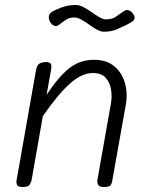

<svg xmlns="http://www.w3.org/2000/svg" viewBox="-20 -749 584 769"><path d="M70.5 0Q51.5 0 48 -8.8Q44.5 -17.5 46 -24.5L124 -467Q126 -479 130.5 -486.2Q135 -493.5 143.2 -497Q151.5 -500.5 164.5 -500.5Q179 -500.5 183.2 -493.5Q187.5 -486.5 184.5 -469.5L166.5 -369Q214.5 -442 257.5 -475.8Q300.5 -509.5 356.5 -509.5Q406.5 -509.5 437.5 -483.8Q468.5 -458 480.2 -417Q492 -376 484 -330.5L429.5 -24.5Q429 -18.5 424.5 -9.2Q420 0 396.5 0Q378 0 373.2 -9.2Q368.5 -18.5 370 -27.5L424 -333Q429 -359 425.2 -387.5Q421.5 -416 404.5 -436.2Q387.5 -456.5 352 -456.5Q307.5 -456.5 260 -414.2Q212.5 -372 151.5 -283.5L106.5 -27.5Q105.5 -21.5 99.8 -10.8Q94 0 70.5 0ZM396 -622Q383 -622 367.8 -630.5Q352.5 -639 336.8 -650.5Q321 -662 305.8 -670.5Q290.5 -679 277 -679Q258 -679 244.8 -670.2Q231.5 -661.5 215.5 -649Q208.5 -644 201.5 -645Q194.5 -646 188.5 -651.2Q182.5 -656.5 179 -664.2Q175.5 -672 175.5 -680Q175.5 -688.5 180.8 -695.2Q186 -702 204.5 -710Q222 -718.5 241.2 -723.8Q260.5 -729 284 -729Q298.5 -729 314.8 -720.2Q331 -711.5 347 -700.2Q363 -689 377.8 -680.2Q392.5 -671.5 404.5 -671.5Q429.5 -671.5 443.5 -681.8Q457.5 -692 476.5 -704.5Q487 -711.5 496.8 -707.2Q506.5 -703 512.8 -694.2Q519 -685.5 519 -678.5Q519 -669.5 511.5 -664Q504 -658.5 486 -649Q467.5 -640 446.5 -631Q425.5 -622 396 -622Z"/></svg>

Font: Edu VIC WA NT Hand Pre
Style: Regular
Weight: 400
Designer: Tina and Corey Anderson, Eben Sorkin, Mirko Velimirovic
Foundry: Google for Education
Version: Version 1.000